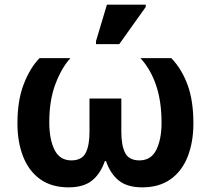

<svg xmlns="http://www.w3.org/2000/svg" viewBox="-20 -796 907 826"><path d="M275 10Q202 10 153 -25Q104 -60 79.5 -122.5Q55 -185 55 -265Q55 -365 82.5 -435Q110 -505 150 -546H283Q246 -506 219 -436Q192 -366 192 -270Q192 -197 214.5 -151.5Q237 -106 287 -106Q332 -106 348.5 -138Q365 -170 365 -228V-372H502V-228Q502 -170 518.5 -138Q535 -106 580 -106Q630 -106 652.5 -151.5Q675 -197 675 -268Q675 -361 651 -430.5Q627 -500 584 -546H717Q762 -499 787 -431Q812 -363 812 -265Q812 -185 787.5 -122.5Q763 -60 714 -25Q665 10 592 10Q528 10 491.5 -19Q455 -48 436 -103H431Q412 -48 375.5 -19Q339 10 275 10ZM393 -606V-619L440 -776H607V-766L493 -606Z"/></svg>

Font: RS Noto Sans
Style: Bold
Weight: 700
Designer: Monotype Design Team
Foundry: Monotype Imaging Inc.
Version: Version 3.10